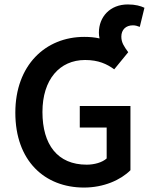

<svg xmlns="http://www.w3.org/2000/svg" viewBox="-20 -832 670 864"><path d="M358 12C447 12 523 -22 567 -66V-355H339V-258H460V-119C440 -101 405 -91 370 -91C239 -91 171 -181 171 -328C171 -474 248 -562 363 -562C423 -562 461 -544 494 -520L557 -597C539 -622 526 -640 526 -667C526 -698 546 -718 578 -718C590 -718 598 -715 609 -711L630 -797C613 -805 590 -812 555 -812C475 -812 425 -756 425 -685C425 -676 426 -668 428 -659C407 -664 384 -666 359 -666C185 -666 49 -539 49 -325C49 -108 181 12 358 12Z"/></svg>

Font: Source Sans Pro Semibold
Style: Regular
Weight: 600
Designer: Paul D. Hunt
Foundry: Adobe Systems Incorporated
Version: Version 3.006;hotconv 1.0.111;makeotfexe 2.5.65597